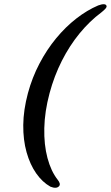

<svg xmlns="http://www.w3.org/2000/svg" viewBox="-20 -773 530 918"><path d="M113.5 -327.5Q134 -403 168.8 -469.2Q203.5 -535.5 248.5 -590Q293.5 -644.5 345 -684.5Q396.5 -724.5 449.5 -747Q467 -753.5 477.5 -752.8Q488 -752 489.5 -744Q490.5 -738.5 484.2 -731.5Q478 -724.5 465 -714Q408.5 -672 360.2 -613Q312 -554 275.5 -481.8Q239 -409.5 217 -327.5Q193.5 -240 191.8 -160.5Q190 -81 207 -17.5Q224 46 255.5 86Q263 95.5 265.2 103Q267.5 110.5 263 116.5Q250.5 131.5 221 119.5Q182.5 98 153 55.8Q123.5 13.5 107 -45.2Q90.5 -104 91.2 -175.5Q92 -247 113.5 -327.5Z"/></svg>

Font: Fraunces Medium
Style: Italic
Weight: 500
Italic angle: -16°
Version: Version 1.000;[b76b70a41]